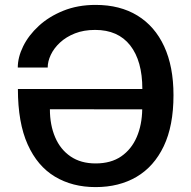

<svg xmlns="http://www.w3.org/2000/svg" viewBox="-20 -753 780 783"><path d="M370 10Q275 10 203.8 -32.8Q132.5 -75.5 92.8 -164Q53 -252.5 53 -390H560.5Q560.5 -504.5 511 -567.8Q461.5 -631 368 -631Q321.5 -631 285.5 -616.8Q249.5 -602.5 224.8 -579.5Q200 -556.5 187.2 -529.5Q174.5 -502.5 174.5 -477.5H52.5Q52.5 -519.5 74.5 -564.2Q96.5 -609 138 -647.2Q179.5 -685.5 238.2 -709.2Q297 -733 370 -733Q469.5 -733 540.5 -689.5Q611.5 -646 649.5 -563.8Q687.5 -481.5 687.5 -365Q687.5 -240 647.8 -156.8Q608 -73.5 536.8 -31.8Q465.5 10 370 10ZM370 -86.5Q432.5 -86.5 474.2 -115.2Q516 -144 537.5 -193.8Q559 -243.5 560 -307L183.5 -307.5Q183.5 -243.5 204.8 -193.5Q226 -143.5 267.8 -115Q309.5 -86.5 370 -86.5Z"/></svg>

Font: Public Sans Medium
Style: Regular
Weight: 500
Designer: The Public Sans Project Authors: Dan O. Williams and USWDS (Libre Franklin designed by Pablo Impallari and Rodrigo Fuenz
Version: Version 1.007